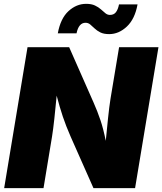

<svg xmlns="http://www.w3.org/2000/svg" viewBox="-20 -971 838 991"><path d="M1.5 0 122.1 -727.5H336.9L462.9 -441.9Q482.9 -397 498.3 -351.3Q513.7 -305.7 525.9 -244.1Q531.2 -299.8 537.6 -360.4Q543.9 -420.9 550.3 -460.9L594.7 -727.5H797.9L677.2 0H462.4L344.7 -265.6Q320.3 -321.3 304.4 -368.7Q288.6 -416 272.5 -477.1Q266.6 -414.6 260.5 -358.2Q254.4 -301.8 248.5 -265.6L204.6 0ZM543.5 -794.9Q515.6 -794.9 498 -803.7Q480.5 -812.5 468.3 -824.2Q456.1 -835.9 445.6 -844.7Q435.1 -853.5 421.4 -853.5Q386.2 -853.5 375 -798.8H278.3Q292.5 -876 333.5 -913.6Q374.5 -951.2 424.8 -951.2Q452.1 -951.2 470.2 -942.6Q488.3 -934.1 501 -922.6Q513.7 -911.1 524.2 -902.6Q534.7 -894 547.4 -894Q567.9 -894 578.6 -908.4Q589.4 -922.9 594.2 -948.2H689.9Q676.3 -873 634.8 -834Q593.3 -794.9 543.5 -794.9Z"/></svg>

Font: Inter Black
Style: Italic
Weight: 900
Italic angle: -9.39999°
Designer: Rasmus Andersson
Foundry: rsms
Version: Version 4.000;git-a52131595